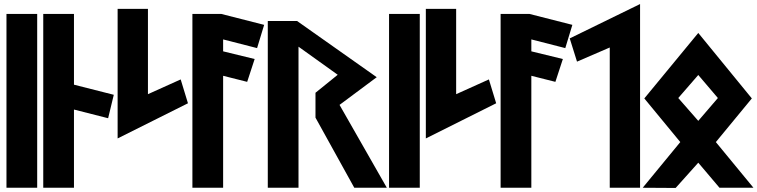

<svg xmlns="http://www.w3.org/2000/svg" viewBox="-20 -929 3748 950"><path d="M164 0V-860H12V0Z M346 0V-387L515 -344L543 -460L346 -510V-860H194V0Z M562 -244 910 -418 874 -536 712 -463V-885H562Z M932 0H1084V-554L1203 -524L1240 -637L1084 -675V-734L1252 -691L1287 -806L1075 -860H932Z M1660 -410 1844 -547 1450 -825H1305V0H1457V-698L1651 -559L1541 -470V-347L1733 0H1894Z M2057 0V-860H1905V0Z M2087 -244 2435 -418 2399 -536 2237 -463V-885H2087Z M2457 0H2609V-554L2728 -524L2765 -637L2609 -675V-734L2777 -691L2812 -806L2600 -860H2457Z M3147 -909 2799 -739 2835 -624 2997 -694V0H3147Z M3532 -444 3435 -331 3336 -444 3435 -558ZM3168 -442 3346 -226 3160 0 3323 1 3435 -124 3540 0H3708L3522 -226L3700 -442L3435 -766Z"/></svg>

Font: Ny Stormning
Style: Sv
Weight: 900
Designer: Robert Jablonski, Mew Too
Foundry: Cannot Into Space Fonts
Version: Version 0.90